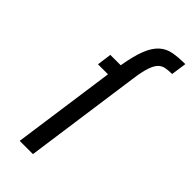

<svg xmlns="http://www.w3.org/2000/svg" viewBox="-238 -784 829 829"><g transform="rotate(45 176.0 -370.0)"><path d="M161.6 0 237.1 -539.3Q243.4 -584.4 252.1 -610.5Q260.7 -636.6 272.6 -649.6Q284.6 -662.6 301.9 -666.1Q319.1 -669.6 342 -669.6L352.1 -740Q310.6 -740 279.2 -734.3Q247.9 -728.6 224.9 -707.9Q201.9 -687.3 185.9 -647.4Q169.9 -607.6 158.3 -539.3H95L85.9 -472.9H147.1L80.7 0Z"/></g></svg>

Font: Secuela ExtLt
Style: Italic
Weight: 200
Italic angle: -8°
Designer: Fernando Haro
Foundry: deFharo
Version: Version 1.704